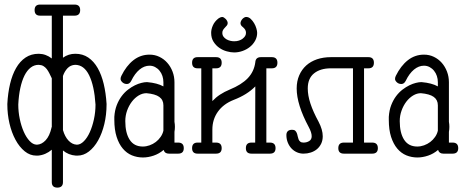

<svg xmlns="http://www.w3.org/2000/svg" viewBox="-20 -685 2081 856"><path d="M210.9 -335.9V-119.6C210.9 -119.3 210.9 -119.1 210.7 -118.9C210.5 -118.7 210.4 -118.5 210.4 -118.2L210 -117.7C210 -117.4 209.9 -116.9 209.7 -116.5C209.6 -116 209.5 -115.6 209.5 -115.2C203.9 -90.8 195.3 -72.3 183.6 -59.8C171.9 -47.3 159.2 -40.7 145.5 -40H143.1C132.3 -40.4 122 -45.8 112.1 -56.4C102.1 -67 93.4 -80.7 85.9 -97.7C78.5 -114.6 72.5 -133.6 68.1 -154.8C63.7 -175.9 61.5 -197.3 61.5 -218.8C62.8 -246.1 65.8 -270.7 70.6 -292.5C75.3 -314.3 81.5 -332.8 89.1 -348.1C96.8 -363.4 105.9 -375.2 116.5 -383.5C127 -391.8 139 -396 152.3 -396C160.8 -395.7 167.9 -393.8 173.6 -390.4C179.3 -387 184.2 -382.5 188.5 -377C192.7 -371.4 196.5 -365.2 200 -358.2ZM152.8 -445.3C130.4 -445.3 110.8 -439.7 94 -428.5C77.2 -417.2 63.2 -401.7 51.8 -381.8C40.4 -362 31.4 -338.4 24.9 -311C18.4 -283.7 14.3 -253.9 12.7 -221.7V-219.7C12.7 -190.4 15.9 -162.1 22.2 -134.8C28.6 -107.4 37.5 -83.1 49.1 -61.8C60.6 -40.4 74.3 -23.4 90.1 -10.5C105.9 2.4 123.2 8.8 142.1 8.8H149.4C172.2 6.8 192.7 -2 210.9 -17.6V127C210.9 143.2 219.2 151.4 235.8 151.4C252.4 151.4 260.7 143.2 260.7 127V-14.2C277 -0.5 296.2 7.2 318.4 8.8H325.2C343.4 8.8 360.4 2.7 376.2 -9.5C392 -21.7 405.8 -38.2 417.5 -59.1C429.2 -79.9 438.4 -104.2 445.1 -131.8C451.7 -159.5 455.1 -188.8 455.1 -219.7V-221.7C453.1 -253.9 448.9 -283.6 442.4 -310.8C435.9 -338 426.9 -361.6 415.5 -381.6C404.1 -401.6 390.1 -417.2 373.5 -428.5C356.9 -439.7 337.7 -445.3 315.9 -445.3C295.4 -445.3 277 -439.5 260.7 -427.7V-615.2H312.5C329.1 -615.2 337.4 -623.5 337.4 -640.1C337.4 -656.4 329.1 -664.6 312.5 -664.6H158.7C142.4 -664.6 134.3 -656.4 134.3 -640.1C134.3 -623.5 142.4 -615.2 158.7 -615.2H210.9V-424.3C193.4 -438 174 -445 152.8 -445.3ZM260.7 -346.2C265.3 -359.9 272.1 -371.4 281 -380.9C290 -390.3 301.3 -395.3 314.9 -396C341.3 -396 362.1 -380.5 377.4 -349.4C392.7 -318.3 402.2 -274.7 405.8 -218.8C405.8 -196.3 403.4 -174.3 398.7 -152.8C394 -131.3 387.9 -112.3 380.4 -95.7C372.9 -79.1 364.2 -65.8 354.2 -55.7C344.3 -45.6 334.3 -40.4 324.2 -40H321.8C308.4 -40.7 296.3 -46.8 285.4 -58.3C274.5 -69.9 266.3 -85.4 260.7 -105Z M708.5 -215.3V-102.5C706.2 -92.4 702.1 -83.1 696 -74.5C690 -65.8 682.9 -58.3 674.6 -52C666.3 -45.7 657.1 -40.7 647 -37.1C636.9 -33.5 626.8 -31.7 616.7 -31.7C590.7 -31.7 571.1 -41.8 558.1 -62C545.1 -82.2 538.6 -109.9 538.6 -145C538.6 -161.3 541.3 -176.9 546.6 -191.9C552 -206.9 559.1 -220.1 567.9 -231.7C576.7 -243.2 586.8 -252.4 598.1 -259.3C609.5 -266.1 621.1 -269.5 632.8 -269.5C658.9 -267.3 678 -261.7 690.2 -252.9C702.4 -244.1 708.5 -231.6 708.5 -215.3ZM636.7 -318.8H633.3C627.1 -318.8 619.5 -317.7 610.4 -315.4C601.2 -313.2 591.6 -309.6 581.5 -304.7C571.5 -299.8 561.2 -293.4 550.8 -285.4C540.4 -277.4 530.8 -267.7 522.2 -256.1C513.6 -244.5 506.3 -231.2 500.5 -216.1C494.6 -200.9 491 -183.6 489.7 -164.1V-150.9C489.7 -121.3 493.2 -95.9 500 -74.7C506.8 -53.5 516 -36.1 527.6 -22.5C539.1 -8.8 552.7 1.2 568.1 7.6C583.6 13.9 599.9 17.1 617.2 17.1C632.8 17.1 648.8 14.3 665 8.8C681.3 3.3 696.1 -5.2 709.5 -16.6C712.7 -5.5 720.5 0 732.9 0H774.4C791 0 799.3 -8.1 799.3 -24.4C799.3 -41 791 -49.3 774.4 -49.3H757.8V-97.2C758.5 -100.7 759 -104.5 759.3 -108.4C759.6 -112.3 759.8 -116 759.8 -119.6C759.8 -123.2 759.6 -127 759.3 -130.9C759 -134.8 758.5 -138.5 757.8 -142.1V-318.4C757.8 -335 755 -350.7 749.3 -365.7C743.6 -380.7 735.8 -393.8 725.8 -405C715.9 -416.3 704.2 -425.1 690.7 -431.6C677.2 -438.2 662.4 -441.4 646.5 -441.4C619.8 -441.4 595.9 -433.1 574.7 -416.5C553.5 -399.9 535.6 -376.6 521 -346.7C518.7 -342.1 517.6 -337.6 517.6 -333C517.6 -328.1 520.3 -323.2 525.6 -318.1C531 -313.1 537.8 -310.5 545.9 -310.5C554 -310.5 560.5 -315.4 565.4 -325.2C575.8 -346.7 588.1 -363.2 602.1 -374.8C616 -386.3 630.9 -392.1 646.5 -392.1C655.6 -392.1 664 -390.1 671.6 -386C679.3 -381.9 685.9 -376.5 691.4 -369.6C696.9 -362.8 701.2 -355 704.1 -346.2C707 -337.4 708.5 -328.1 708.5 -318.4V-299.8C690.3 -309.9 666.3 -316.2 636.7 -318.8Z M1183.6 -49.3H1167.5V-380.4H1191.9C1208.5 -380.4 1216.8 -388.7 1216.8 -405.3C1216.8 -421.9 1208.5 -430.2 1191.9 -430.2H1143.1C1127.4 -430.2 1119.1 -422.5 1118.2 -407.2C1114.6 -379.6 1103.4 -356 1084.7 -336.4C1066 -316.9 1039.1 -300 1003.9 -285.6C988.3 -279.1 974.1 -271.7 961.4 -263.4C948.7 -255.1 937.2 -245.4 926.8 -234.4V-380.4H943.4C960 -380.4 968.3 -388.7 968.3 -405.3C968.3 -421.9 960 -430.2 943.4 -430.2H860.8C844.6 -430.2 836.4 -421.9 836.4 -405.3C836.4 -388.7 844.6 -380.4 860.8 -380.4H877.4V-49.3H860.8C844.6 -49.3 836.4 -41 836.4 -24.4C836.4 -8.1 844.6 0 860.8 0H943.4C960 0 968.3 -8.1 968.3 -24.4C968.3 -41 960 -49.3 943.4 -49.3H926.8V-107.4C926.8 -137.4 935 -163.9 951.4 -187C967.9 -210.1 991.4 -227.7 1022 -239.7C1062 -255 1094.1 -275.1 1118.2 -299.8L1117.7 -49.3H1101.1C1084.5 -49.3 1076.2 -41 1076.2 -24.4C1076.2 -8.1 1084.5 0 1101.1 0H1183.6C1200.2 0 1208.5 -8.1 1208.5 -24.4C1208.5 -41 1200.2 -49.3 1183.6 -49.3ZM1063 -564C1067.2 -560.4 1070.6 -556.6 1073 -552.7C1075.4 -548.8 1076.7 -544.1 1076.7 -538.6C1076.7 -533.4 1075.4 -528.7 1073 -524.7C1070.6 -520.6 1067.2 -516.9 1063 -513.7L1062 -512.7C1057.5 -509.1 1052 -506.3 1045.7 -504.2C1039.3 -502 1032.1 -501 1023.9 -501C1018.4 -501 1012.5 -501.7 1006.3 -503.2C1000.2 -504.6 994.5 -506.9 989.3 -510C984 -513.1 979.7 -517 976.3 -521.7C972.9 -526.4 971.2 -532.1 971.2 -538.6C971.2 -543.8 972.4 -548.3 974.9 -552C977.3 -555.7 980.1 -559.2 983.2 -562.3C986.2 -565.3 989 -568.4 991.5 -571.5C993.9 -574.6 995.1 -578.1 995.1 -582C995.1 -585 994.3 -588.1 992.7 -591.3C991 -594.6 989 -597.5 986.6 -600.1C984.1 -602.7 981.4 -604.9 978.5 -606.7C975.6 -608.5 972.7 -609.4 969.7 -609.4C964.2 -608.7 958.8 -606.4 953.6 -602.5C942.2 -593.4 934 -583.1 929 -571.5C923.9 -560 921.4 -549 921.4 -538.6C921.4 -523.3 924.9 -510.1 931.9 -499C938.9 -488 947.5 -478.8 957.8 -471.7C968 -464.5 979.2 -459.3 991.2 -456.1C1003.3 -452.8 1014.2 -451.2 1023.9 -451.2C1036.6 -451.2 1049.2 -453.4 1061.5 -457.8C1073.9 -462.2 1084.9 -468.3 1094.5 -476.1C1104.1 -483.9 1111.8 -493.2 1117.7 -503.9C1123.5 -514.6 1126.5 -526.2 1126.5 -538.6C1126.5 -543.8 1125.3 -550.4 1123 -558.3C1120.8 -566.3 1117.4 -574.1 1113 -581.5C1108.6 -589 1103.4 -595.5 1097.4 -601.1C1091.4 -606.6 1084.8 -609.4 1077.6 -609.4C1074.7 -609.4 1071.7 -608.5 1068.6 -606.7C1065.5 -604.9 1062.7 -602.6 1060.3 -599.9C1057.9 -597.1 1055.9 -594.1 1054.4 -590.8C1053 -587.6 1052.2 -584.5 1052.2 -581.5C1052.2 -575 1055.8 -569.2 1063 -564Z M1622.6 -430.2H1578.1H1455.1C1432.6 -430.2 1412 -427 1393.3 -420.7C1374.6 -414.3 1358.6 -405.1 1345.2 -393.1C1331.9 -381 1321.5 -366.4 1314 -349.1C1306.5 -331.9 1302.7 -312.3 1302.7 -290.5C1302.7 -242.7 1320.6 -185.4 1356.4 -118.7C1365.2 -102.4 1369.6 -88.7 1369.6 -77.6C1369.6 -67.9 1366 -60.7 1358.6 -56.2C1351.3 -51.6 1342.8 -49.3 1333 -49.3C1326.8 -49.3 1322 -50.7 1318.6 -53.5C1315.2 -56.2 1312.7 -59.7 1311 -64C1309.4 -68.2 1308.1 -72.8 1307.1 -77.9C1306.2 -82.9 1304.9 -87.6 1303.2 -91.8C1301.6 -96 1299.2 -99.5 1296.1 -102.3C1293.1 -105.1 1288.4 -106.4 1282.2 -106.4C1273.8 -106.4 1267.4 -104.4 1263.2 -100.3C1259 -96.3 1256.8 -90.5 1256.8 -83C1256.8 -70.6 1259 -59.3 1263.2 -49.1C1267.4 -38.8 1273 -30 1280 -22.7C1287 -15.4 1295.1 -9.8 1304.2 -5.9C1313.3 -2 1322.9 0 1333 0C1344.4 0 1355.3 -1.7 1365.7 -5.1C1376.1 -8.5 1385.3 -13.5 1393.1 -20C1400.9 -26.5 1407.1 -34.7 1411.9 -44.4C1416.6 -54.2 1418.9 -65.3 1418.9 -77.6C1418.9 -96.8 1412.8 -118.3 1400.4 -142.1C1384.1 -172 1372 -199.1 1364 -223.4C1356 -247.6 1352.1 -270 1352.1 -290.5C1352.1 -320.5 1361.4 -342.9 1380.1 -357.9C1398.8 -372.9 1423.8 -380.4 1455.1 -380.4H1553.7V-49.3H1513.2C1496.6 -49.3 1488.3 -41 1488.3 -24.4C1488.3 -8.1 1496.6 0 1513.2 0H1578.1H1639.6C1656.2 0 1664.6 -8.1 1664.6 -24.4C1664.6 -41 1656.2 -49.3 1639.6 -49.3H1603V-380.4H1622.6C1638.8 -380.4 1647 -388.7 1647 -405.3C1647 -421.9 1638.8 -430.2 1622.6 -430.2Z M1932.1 -215.3V-102.5C1929.9 -92.4 1925.7 -83.1 1919.7 -74.5C1913.7 -65.8 1906.5 -58.3 1898.2 -52C1889.9 -45.7 1880.7 -40.7 1870.6 -37.1C1860.5 -33.5 1850.4 -31.7 1840.3 -31.7C1814.3 -31.7 1794.8 -41.8 1781.7 -62C1768.7 -82.2 1762.2 -109.9 1762.2 -145C1762.2 -161.3 1764.9 -176.9 1770.3 -191.9C1775.6 -206.9 1782.7 -220.1 1791.5 -231.7C1800.3 -243.2 1810.4 -252.4 1821.8 -259.3C1833.2 -266.1 1844.7 -269.5 1856.4 -269.5C1882.5 -267.3 1901.6 -261.7 1913.8 -252.9C1926 -244.1 1932.1 -231.6 1932.1 -215.3ZM1860.4 -318.8H1856.9C1850.7 -318.8 1843.1 -317.7 1834 -315.4C1824.9 -313.2 1815.3 -309.6 1805.2 -304.7C1795.1 -299.8 1784.8 -293.4 1774.4 -285.4C1764 -277.4 1754.5 -267.7 1745.8 -256.1C1737.2 -244.5 1730 -231.2 1724.1 -216.1C1718.3 -200.9 1714.7 -183.6 1713.4 -164.1V-150.9C1713.4 -121.3 1716.8 -95.9 1723.6 -74.7C1730.5 -53.5 1739.7 -36.1 1751.2 -22.5C1762.8 -8.8 1776.3 1.2 1791.7 7.6C1807.2 13.9 1823.6 17.1 1840.8 17.1C1856.4 17.1 1872.4 14.3 1888.7 8.8C1904.9 3.3 1919.8 -5.2 1933.1 -16.6C1936.4 -5.5 1944.2 0 1956.5 0H1998C2014.6 0 2022.9 -8.1 2022.9 -24.4C2022.9 -41 2014.6 -49.3 1998 -49.3H1981.4V-97.2C1982.1 -100.7 1982.6 -104.5 1982.9 -108.4C1983.2 -112.3 1983.4 -116 1983.4 -119.6C1983.4 -123.2 1983.2 -127 1982.9 -130.9C1982.6 -134.8 1982.1 -138.5 1981.4 -142.1V-318.4C1981.4 -335 1978.6 -350.7 1972.9 -365.7C1967.2 -380.7 1959.4 -393.8 1949.5 -405C1939.5 -416.3 1927.8 -425.1 1914.3 -431.6C1900.8 -438.2 1886.1 -441.4 1870.1 -441.4C1843.4 -441.4 1819.5 -433.1 1798.3 -416.5C1777.2 -399.9 1759.3 -376.6 1744.6 -346.7C1742.4 -342.1 1741.2 -337.6 1741.2 -333C1741.2 -328.1 1743.9 -323.2 1749.3 -318.1C1754.6 -313.1 1761.4 -310.5 1769.5 -310.5C1777.7 -310.5 1784.2 -315.4 1789.1 -325.2C1799.5 -346.7 1811.7 -363.2 1825.7 -374.8C1839.7 -386.3 1854.5 -392.1 1870.1 -392.1C1879.2 -392.1 1887.6 -390.1 1895.3 -386C1902.9 -381.9 1909.5 -376.5 1915 -369.6C1920.6 -362.8 1924.8 -355 1927.7 -346.2C1930.7 -337.4 1932.1 -328.1 1932.1 -318.4V-299.8C1913.9 -309.9 1890 -316.2 1860.4 -318.8Z"/></svg>

Font: Nathan
Style: Regular
Weight: 400
Designer: Peter Wiegel
Foundry: Peter Wiegel
Version: Version 1.001 2009